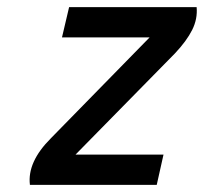

<svg xmlns="http://www.w3.org/2000/svg" viewBox="-20 -519 572 539"><path d="M174 -499H532Q535 -466 519.5 -435Q504 -404 471 -369L192 -85H439L420 0H64Q56 -64 123 -131L400 -414H154Z"/></svg>

Font: Panefresco 600wt
Style: Italic
Weight: 600
Foundry: Campivisivi & Chank Co
Version: Version 1.000